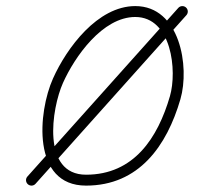

<svg xmlns="http://www.w3.org/2000/svg" viewBox="-20 -578 653 616"><path d="M558.8 -259.6C589.4 -364.7 557.1 -558.5 414 -558.5C293.1 -558.5 193.9 -424.2 150 -326.1C101.7 -218.3 81.1 17.5 256 17.5C425.9 17.5 515.3 -110.2 558.8 -259.6ZM182 -311.9C219.5 -395.8 308.8 -523.5 414 -523.5C531 -523.5 548.8 -350.4 525.2 -269.4C486.2 -135.4 409.5 -17.5 256 -17.5C113 -17.5 145.2 -229.6 182 -311.9ZM576.7 -554C569.5 -560.4 558.4 -559.8 552 -552.6C390.6 -372.3 229.3 -192 68 -11.7C61.5 -4.5 62.1 6.6 69.3 13C76.5 19.5 87.6 18.9 94 11.7C94 11.7 94 11.7 94 11.7C255.4 -168.6 416.7 -349 578 -529.3C584.5 -536.5 583.9 -547.6 576.7 -554Z"/></svg>

Font: FRB American Cursive Guidelines
Style: Italic
Weight: 400
Italic angle: -25°
Version: Version 2.0;Modular Font Editor K font №1